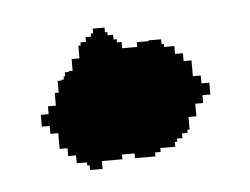

<svg xmlns="http://www.w3.org/2000/svg" viewBox="-29 -224 316 243"><g transform="rotate(-5 129.0 -102.0)"><path d="M21 -73H31V-63H41V-43H51V-33H61V-23H74V-19H77V-13H93V-23H119V-29H135V-23H161V-28H168V-33H187V-39H190V-43H197V-49H204V-53H207V-69H217V-85H227V-95H237V-110H227V-120H217V-140H207V-150H197V-160H184V-164H181V-170H165V-169H150V-163H131V-171H125V-175H121V-181H114V-185H111V-191H96V-185H93V-181H86V-175H79V-171H76V-155H66V-140H61V-139H56V-134H54V-130H51V-129H46V-114H41V-98H31V-88H21Z"/></g></svg>

Font: Camosport
Style: Regular
Weight: 400
Version: Version 001.000